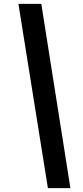

<svg xmlns="http://www.w3.org/2000/svg" viewBox="-20 -760 427 990"><path d="M193 -740 343 210H227L75 -740Z"/></svg>

Font: Georama
Style: Bold Italic
Weight: 700
Italic angle: -9°
Designer: Jean-Baptiste Levee
Foundry: Production Type
Version: Version 1.000